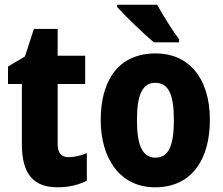

<svg xmlns="http://www.w3.org/2000/svg" viewBox="-20 -837 949 816"><path d="M272 -169C240 -169 225 -187 225 -225V-480H342V-600H225V-714H124L86 -597L14 -554V-480H73V-224C73 -95 124 -41 225 -41C274 -41 316 -52 349 -69V-186C321 -175 296 -169 272 -169Z M648 -817H478V-807C509 -772 595 -689 634 -657H741V-670C717 -702 670 -775 648 -817ZM872 -327C872 -509 779 -610 642 -610C483 -610 408 -495 408 -327C408 -166 488 -41 639 -41C802 -41 872 -169 872 -327ZM562 -326C562 -434 585 -485 640 -485C697 -485 719 -434 719 -327C719 -219 697 -167 641 -167C585 -167 562 -220 562 -326Z"/></svg>

Font: Noto Sans Tamil UI Condensed ExtraBold
Style: Regular
Weight: 800
Width: 3
Designer: Jelle Bosma - Monotype Design Team
Foundry: Monotype Imaging Inc.
Version: Version 2.004